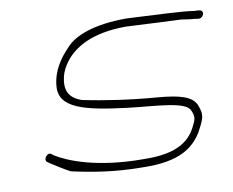

<svg xmlns="http://www.w3.org/2000/svg" viewBox="-75 -761 1056 871"><g transform="rotate(-10 453.0 -325.0)"><path d="M91 -86 102 -78C127 -62 158 -42 190 -25C279 -5 387 14 517 14C686 18 750 -34 790 -97C799 -114 814 -140 819 -160C825 -185 817 -203 810 -222C792 -261 743 -278 636 -287C511 -297 395 -314 295 -335C237 -356 220 -392 234 -454C240 -479 253 -501 268 -521C307 -571 386 -628 551 -628C624 -624 737 -619 804 -616C820 -614 844 -609 859 -609L880 -606C894 -603 911 -622 904 -635C899 -644 884 -644 869 -644C817 -653 688 -657 560 -664C407 -664 319 -627 279 -583C238 -541 199 -488 193 -416C185 -317 296 -288 493 -264C617 -249 758 -247 776 -202C782 -189 787 -175 783 -159C782 -153 779 -146 774 -137C744 -70 686 -18 525 -22C311 -22 183 -75 128 -109L117 -117C101 -131 76 -99 91 -86Z"/></g></svg>

Font: Stray Cat
Style: UltExtObl
Weight: 400
Version: Version 1.0